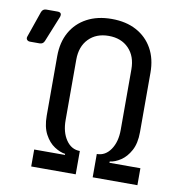

<svg xmlns="http://www.w3.org/2000/svg" viewBox="-156 -816 839 892"><g transform="rotate(10 263.0 -370.0)"><path d="M50 0V-80H195V-85Q171 -88 144 -105.5Q117 -123 98.5 -157.5Q80 -192 80 -245V-525Q80 -591 107 -639Q134 -687 183.5 -713.5Q233 -740 300 -740Q368 -740 417 -713.5Q466 -687 493 -639Q520 -591 520 -525V-245Q520 -192 501.5 -158Q483 -124 456.5 -106.5Q430 -89 405 -86V-80H551V0H340V-110Q380 -110 405 -146.5Q430 -183 430 -240V-525Q430 -587 394.5 -623.5Q359 -660 300 -660Q241 -660 205.5 -623.5Q170 -587 170 -525V-240Q170 -183 195 -146.5Q220 -110 260 -110V0ZM-56 -570Q-66 -570 -71 -576.5Q-76 -583 -72 -593L-30 -714Q-24 -730 -7 -730H45Q69 -730 61 -707L12 -586Q6 -570 -11 -570Z"/></g></svg>

Font: Pitagon Sans Mono
Style: Regular
Weight: 400
Monospace: yes
Designer: Travis Tran
Foundry: Pitagon
Version: Version 1.001;gftools[0.9.26]